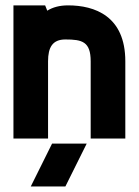

<svg xmlns="http://www.w3.org/2000/svg" viewBox="-20 -508 509 704"><path d="M229.5 -488.3C198.7 -488.3 173.3 -481.4 153.3 -468.8L145.5 -488.3H29.3V0H156.2V-283.2C156.2 -335 172.9 -363.3 219.7 -363.3C281.2 -363.3 312.5 -355.5 312.5 -283.2V0H439.5V-283.2C439.5 -449.2 327.1 -488.3 229.5 -488.3ZM219.7 175.8 297.9 18.6H170.9L92.8 175.8Z"/></svg>

Font: Saman Dere
Style: Regular
Weight: 400
Designer: Tuna Ça_lar Gümü_
Foundry: Tuna Ça_lar Gümü_
Version: Version 1.001;hotconv 1.0.109;makeotfexe 2.5.65596